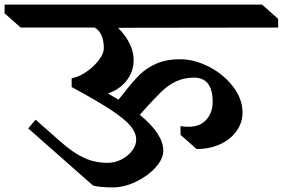

<svg xmlns="http://www.w3.org/2000/svg" viewBox="-90 -806 1231 836"><path d="M492 -545Q492 -495 462 -456Q432 -417 380 -399L426 -372L447 -398Q488 -451 518 -480.5Q548 -510 591 -529Q634 -548 695 -548Q755 -548 818.5 -516Q882 -484 924 -430Q966 -376 966 -315Q966 -272 940 -235.5Q914 -199 868.5 -178Q823 -157 766 -157L696 -219V-257Q714 -254 731 -254Q781 -254 808.5 -285Q836 -316 836 -363Q836 -414 816 -441Q796 -468 755 -468Q711 -468 676.5 -451.5Q642 -435 614 -408Q586 -381 539 -329Q538 -328 519 -306Q621 -222 621 -150Q621 -114 587 -76.5Q553 -39 501.5 -14.5Q450 10 401 10Q347 10 315 2L33 -247L65 -285L176 -187Q231 -139 277.5 -118Q324 -97 379 -97Q410 -97 438.5 -111.5Q467 -126 485 -149.5Q503 -173 503 -198Q503 -228 478 -258Q453 -288 393 -327.5Q333 -367 222 -427V-465Q254 -471 286.5 -493.5Q319 -516 340.5 -544.5Q362 -573 362 -596Q362 -663 322 -686H0L-70 -748V-786H1051L1121 -724V-686L424 -685Q456 -653 474 -617Q492 -581 492 -545Z"/></svg>

Font: Inknut Antiqua
Style: Regular
Weight: 400
Designer: Claus Eggers Sørensen
Foundry: Claus Eggers Sørensen
Version: Version 1.003; ttfautohint (v1.8.2) -l 8 -r 50 -G 200 -x 14 